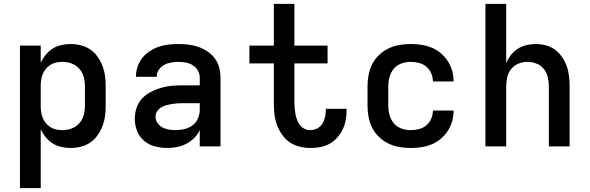

<svg xmlns="http://www.w3.org/2000/svg" viewBox="-20 -755 3040 990"><path d="M83 215V-520H190V-431Q200 -453 215.5 -472Q231 -491 251 -504Q271 -517 295 -522.5Q319 -528 343 -528Q370 -528 396.5 -521.5Q423 -515 445 -500Q467 -485 483 -462.5Q499 -440 508.5 -415Q518 -390 521.5 -363.5Q525 -337 525 -310V-210Q525 -183 521.5 -156.5Q518 -130 508.5 -105Q499 -80 483 -57.5Q467 -35 445 -20Q423 -5 396.5 1.5Q370 8 343 8Q319 8 295 2.5Q271 -3 251 -16Q231 -29 215.5 -48Q200 -67 190 -89V215ZM301 -84Q317 -84 333 -87.5Q349 -91 363.5 -99Q378 -107 389 -119.5Q400 -132 406.5 -146.5Q413 -161 415.5 -177.5Q418 -194 418 -210V-310Q418 -326 415.5 -342.5Q413 -359 406.5 -373.5Q400 -388 389 -400.5Q378 -413 363.5 -421Q349 -429 333 -432.5Q317 -436 301 -436Q285 -436 269 -432.5Q253 -429 239.5 -420.5Q226 -412 216 -399.5Q206 -387 200 -372Q194 -357 192 -341.5Q190 -326 190 -310V-210Q190 -194 192 -178.5Q194 -163 200 -148Q206 -133 216 -120.5Q226 -108 239.5 -99.5Q253 -91 269 -87.5Q285 -84 301 -84Z M843 8Q811 8 779.5 0Q748 -8 723.5 -28.5Q699 -49 687 -79.5Q675 -110 675 -142Q675 -171 684 -198.5Q693 -226 712 -246.5Q731 -267 756.5 -280.5Q782 -294 809.5 -302Q837 -310 865 -312.5Q893 -315 922 -315H1010V-355Q1010 -374 1000 -391.5Q990 -409 973.5 -419Q957 -429 937.5 -432.5Q918 -436 899 -436Q880 -436 861 -432.5Q842 -429 825.5 -420Q809 -411 798.5 -394.5Q788 -378 788 -359Q788 -359 788 -359Q788 -359 788 -359Q788 -359 788 -359Q788 -359 788 -359H681Q681 -359 681 -359.5Q681 -360 681 -360Q681 -386 689.5 -411Q698 -436 713.5 -456Q729 -476 751 -490.5Q773 -505 797 -513.5Q821 -522 847 -525Q873 -528 899 -528Q925 -528 951 -525Q977 -522 1002 -513.5Q1027 -505 1049.5 -490Q1072 -475 1087.5 -454Q1103 -433 1110 -407Q1117 -381 1117 -355V0H1010V-84Q999 -61 981 -43Q963 -25 940.5 -13.5Q918 -2 893 3Q868 8 843 8ZM885 -84Q908 -84 931 -89.5Q954 -95 972.5 -108.5Q991 -122 1000.5 -144Q1010 -166 1010 -189V-223H922Q907 -223 892.5 -222Q878 -221 864 -218.5Q850 -216 836 -212Q822 -208 810 -200.5Q798 -193 790 -180.5Q782 -168 782 -153Q782 -136 792 -121Q802 -106 817.5 -98Q833 -90 850 -87Q867 -84 885 -84Z M1580 8Q1552 8 1524 1Q1496 -6 1473 -22Q1450 -38 1433.5 -62Q1417 -86 1407.5 -112.5Q1398 -139 1395 -167.5Q1392 -196 1392 -224V-428H1266V-520H1392V-735H1498V-520H1669V-428H1498V-224Q1498 -209 1499.5 -194Q1501 -179 1504 -164Q1507 -149 1512.5 -135Q1518 -121 1527.5 -109Q1537 -97 1551 -90.5Q1565 -84 1580 -84Q1599 -84 1616 -93Q1633 -102 1642.5 -117.5Q1652 -133 1656 -151.5Q1660 -170 1660 -188Q1660 -190 1660 -191Q1660 -192 1660 -194H1767Q1767 -191 1767 -188.5Q1767 -186 1767 -183Q1767 -158 1762 -133Q1757 -108 1746 -85.5Q1735 -63 1717.5 -44Q1700 -25 1678 -13Q1656 -1 1631 3.5Q1606 8 1580 8Z M2098 8Q2068 8 2038.5 3Q2009 -2 1982.5 -15Q1956 -28 1934.5 -48.5Q1913 -69 1899.5 -95.5Q1886 -122 1880.5 -151Q1875 -180 1875 -210V-310Q1875 -340 1880.5 -369Q1886 -398 1899.5 -424.5Q1913 -451 1934.5 -471.5Q1956 -492 1982.5 -505Q2009 -518 2038.5 -523Q2068 -528 2098 -528Q2125 -528 2152.5 -524Q2180 -520 2205.5 -509.5Q2231 -499 2252.5 -481Q2274 -463 2289 -440Q2304 -417 2311.5 -390Q2319 -363 2319 -335Q2319 -335 2319 -335Q2319 -335 2319 -335H2212Q2212 -335 2212 -335Q2212 -335 2212 -335Q2212 -357 2203.5 -377Q2195 -397 2178.5 -411Q2162 -425 2140.5 -430.5Q2119 -436 2098 -436Q2073 -436 2049.5 -427.5Q2026 -419 2010.5 -400.5Q1995 -382 1988.5 -358Q1982 -334 1982 -310V-210Q1982 -186 1988.5 -162Q1995 -138 2010.5 -119.5Q2026 -101 2049.5 -92.5Q2073 -84 2098 -84Q2119 -84 2140.5 -89.5Q2162 -95 2178.5 -109Q2195 -123 2203.5 -143Q2212 -163 2212 -185Q2212 -185 2212 -185Q2212 -185 2212 -185H2319Q2319 -185 2319 -185Q2319 -185 2319 -185Q2319 -157 2311.5 -130Q2304 -103 2289 -80Q2274 -57 2252.5 -39Q2231 -21 2205.5 -10.5Q2180 0 2152.5 4Q2125 8 2098 8Z M2483 0V-735H2590V-431Q2600 -453 2615 -472Q2630 -491 2650.5 -504Q2671 -517 2695 -522.5Q2719 -528 2743 -528Q2769 -528 2795 -521Q2821 -514 2842 -498.5Q2863 -483 2878 -461Q2893 -439 2902 -414Q2911 -389 2914 -362.5Q2917 -336 2917 -310V0H2810V-310Q2810 -334 2804.5 -357.5Q2799 -381 2784 -399.5Q2769 -418 2746.5 -427Q2724 -436 2700 -436Q2676 -436 2653.5 -427Q2631 -418 2616 -399.5Q2601 -381 2595.5 -357.5Q2590 -334 2590 -310V0Z"/></svg>

Font: Zed Mono Semibold Extended
Style: Regular
Weight: 600
Width: 7
Monospace: yes
Designer: Belleve Invis
Foundry: Belleve Invis
Version: Version 1.0.0; ttfautohint (v1.8.4)